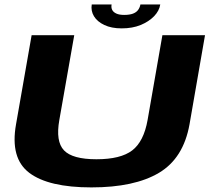

<svg xmlns="http://www.w3.org/2000/svg" viewBox="-20 -832 946 856"><path d="M387.5 3.5Q579.5 3.5 688.8 -61.5Q798 -126.5 825 -278L894 -675H704L638 -297Q621 -201 569.5 -161.5Q518 -122 410 -122Q303 -122 265.2 -161.8Q227.5 -201.5 244.5 -297L311 -675H121L51.5 -278Q24.5 -126.5 110.5 -61.5Q196.5 3.5 387.5 3.5ZM522.5 -705.5Q570.5 -705.5 607 -720.5Q643.5 -735.5 666.8 -759.5Q690 -783.5 694.5 -812H606Q603.5 -798.5 595.8 -787.8Q588 -777 572.8 -771.2Q557.5 -765.5 533.5 -765.5Q512 -765.5 498.8 -771.5Q485.5 -777.5 480.2 -787.8Q475 -798 477.5 -812H389Q384.5 -783.5 399 -759.5Q413.5 -735.5 445.2 -720.5Q477 -705.5 522.5 -705.5Z"/></svg>

Font: Anybody Expanded
Style: Bold Italic
Weight: 700
Width: 7
Italic angle: -10°
Version: Version 1.113;gftools[0.9.25]